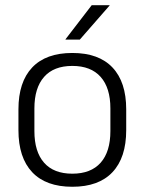

<svg xmlns="http://www.w3.org/2000/svg" viewBox="-20 -702 553 734"><path d="M256.5 12Q155.5 12 103 -43.8Q50.5 -99.5 50.5 -204.5V-284Q50.5 -388.5 103 -444Q155.5 -499.5 256.5 -499.5Q357.5 -499.5 410 -444Q462.5 -388.5 462.5 -284V-204.5Q462.5 -99.5 410 -43.8Q357.5 12 256.5 12ZM256.5 -38Q327.5 -38 364.8 -80Q402 -122 402 -201V-287.5Q402 -366 364.8 -408Q327.5 -450 256.5 -450Q185.5 -450 148.5 -408Q111.5 -366 111.5 -287.5V-201Q111.5 -122 148.5 -80Q185.5 -38 256.5 -38ZM230.5 -552 330.5 -682H399V-681L285 -550.5H230.5Z"/></svg>

Font: Anek Kannada Medium Light
Style: Regular
Weight: 300
Version: Version 1.003